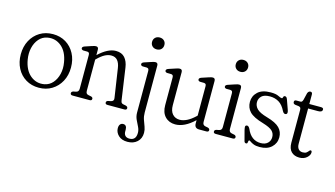

<svg xmlns="http://www.w3.org/2000/svg" viewBox="-96 -971 2706 1552"><g transform="rotate(15 1257.0 -195.0)"><path d="M236 -439Q297 -439 344 -410.5Q391 -382 418 -331.2Q445 -280.5 445 -215Q445 -150 417.8 -99.2Q390.5 -48.5 343 -19.5Q295.5 9.5 234 9.5Q173 9.5 125.8 -19Q78.5 -47.5 51.8 -98.2Q25 -149 25 -214.5Q25 -279.5 52 -330.2Q79 -381 126.5 -410Q174 -439 236 -439ZM272 -29.5Q313 -37.5 340 -68.8Q367 -100 377.8 -145.5Q388.5 -191 379.5 -241.5Q365.5 -327.5 314.8 -369.8Q264 -412 198 -400Q157 -392.5 129.8 -361Q102.5 -329.5 92 -284Q81.5 -238.5 90 -188Q104.5 -102 155.2 -59.8Q206 -17.5 272 -29.5Z M617 -411.5V-365.5Q695.5 -439.5 762 -439.5Q811 -439.5 837 -409.8Q863 -380 870 -330L908 -68Q910 -54 914 -47Q918 -40 931 -37.5L953.5 -33Q969 -27.5 969 -15.5Q969 0 949.5 0H807.5Q789 0 789 -15.5Q789 -27.5 803.5 -32L826 -36.5Q852.5 -42 848.5 -67L812 -309.5Q806 -350.5 787.5 -372.2Q769 -394 735.5 -394Q709.5 -394 682.5 -380Q655.5 -366 623.5 -334.5L617 -328V-68Q617 -53.5 622 -46.2Q627 -39 640 -36.5L662.5 -32Q677 -27.5 677 -15.5Q677 0 658 0H516.5Q497 0 497 -15.5Q497 -28 512.5 -33L534.5 -37.5Q557.5 -42 557.5 -68V-349Q557.5 -362 553.5 -367.5Q549.5 -373 539.5 -374L504.5 -374.5Q488.5 -377.5 488.5 -390Q488.5 -402 507.5 -408.5L563 -427Q576.5 -431.5 583.8 -433Q591 -434.5 596.5 -434.5Q617 -434.5 617 -411.5Z M1075.5 -536.5Q1052.5 -536.5 1038.2 -550.5Q1024 -564.5 1024 -586Q1024 -608 1038.2 -622Q1052.5 -636 1075.5 -636Q1098.5 -636 1112.8 -622.2Q1127 -608.5 1127 -586.5Q1127 -564.5 1112.8 -550.5Q1098.5 -536.5 1075.5 -536.5ZM1114.5 -18.5Q1114.5 13 1123.8 39.8Q1133 66.5 1142.5 91.2Q1152 116 1152 142Q1152 189 1121 217.8Q1090 246.5 1040 246.5Q991 246.5 964 220.2Q937 194 937 159.5Q937 138 946.5 127Q956 116 971 116Q1002 116 1002 156.5V170Q1002 192 1013.8 204.8Q1025.5 217.5 1050 217.5Q1104 216.5 1104 155Q1104 130 1091.8 105.8Q1079.5 81.5 1067.2 55Q1055 28.5 1055 -2.5V-349Q1055 -362 1050.8 -367.5Q1046.5 -373 1036.5 -374L1001.5 -374.5Q985.5 -377.5 985.5 -390Q985.5 -402 1004.5 -408.5L1060.5 -427Q1074 -431.5 1081 -433Q1088 -434.5 1094 -434.5Q1114.5 -434.5 1114.5 -411.5Z M1259 -119V-349Q1259 -362 1254.8 -367.5Q1250.5 -373 1240.5 -374L1205.5 -374.5Q1189.5 -377.5 1189.5 -390Q1189.5 -402 1208.5 -408.5L1264.5 -427Q1278 -431.5 1285 -433Q1292 -434.5 1297.5 -434.5Q1318.5 -434.5 1318.5 -411.5V-134.5Q1318.5 -86 1341.5 -60.5Q1364.5 -35 1402 -35Q1429 -35 1460.5 -50Q1492 -65 1527.5 -98.5L1534.5 -105.5V-349Q1534.5 -362 1530.5 -367.5Q1526.5 -373 1516 -374L1481.5 -374.5Q1465.5 -377.5 1465.5 -390Q1465.5 -402 1484 -408.5L1540 -427Q1553.5 -431.5 1560.5 -433Q1567.5 -434.5 1573.5 -434.5Q1594 -434.5 1594 -411.5V-68Q1594 -42 1617 -37.5L1639.5 -33Q1655 -28 1655 -15.5Q1655 0 1635.5 0H1574.5Q1535.5 0 1535.5 -40.5V-67.5Q1453.5 10.5 1376.5 10.5Q1324.5 10.5 1291.8 -23.2Q1259 -57 1259 -119Z M1776 -536.5Q1753 -536.5 1738.8 -550.5Q1724.5 -564.5 1724.5 -586Q1724.5 -608 1738.8 -622Q1753 -636 1776 -636Q1799 -636 1813.2 -622.2Q1827.5 -608.5 1827.5 -586.5Q1827.5 -564.5 1813.2 -550.5Q1799 -536.5 1776 -536.5ZM1814.5 -411.5V-68Q1814.5 -42 1837.5 -37.5L1860 -33Q1875.5 -28 1875.5 -15.5Q1875.5 0 1856 0H1714Q1694.5 0 1694.5 -15.5Q1694.5 -28.5 1710 -33L1732 -37.5Q1755 -42 1755 -68V-349Q1755 -362 1751 -367.5Q1747 -373 1737 -374L1702 -374.5Q1686 -377.5 1686 -390Q1686 -402 1705 -408.5L1760.5 -427Q1774 -431.5 1781.2 -433Q1788.5 -434.5 1794 -434.5Q1814.5 -434.5 1814.5 -411.5Z M2083 -22.5Q2120 -22.5 2141 -42.2Q2162 -62 2162 -93Q2162 -123.5 2141 -144.2Q2120 -165 2060 -183Q1977 -207 1945.2 -240.2Q1913.5 -273.5 1913.5 -322.5Q1913.5 -372 1949.8 -405.8Q1986 -439.5 2057.5 -439.5Q2101 -439.5 2122.8 -428.2Q2144.5 -417 2155 -417Q2159.5 -417 2161 -422.8Q2162.5 -428.5 2165.2 -434Q2168 -439.5 2176.5 -439.5Q2183 -439.5 2188 -435.2Q2193 -431 2197.5 -418.5L2226.5 -337Q2236 -308.5 2222.5 -302.5Q2204 -294.5 2191 -319Q2168 -366.5 2135 -386.5Q2102 -406.5 2059.5 -406.5Q2011.5 -406.5 1990.2 -385.5Q1969 -364.5 1969 -335Q1969 -303.5 1992.5 -279.5Q2016 -255.5 2079.5 -237.5Q2155.5 -216 2186.5 -184.2Q2217.5 -152.5 2217.5 -105.5Q2217.5 -56 2182 -22.8Q2146.5 10.5 2083.5 10.5Q2052 10.5 2033 3Q2014 -4.5 2004.2 -12Q1994.5 -19.5 1990.5 -19.5Q1984.5 -19.5 1983.5 -12Q1982.5 -4.5 1980.8 3Q1979 10.5 1970 10.5Q1956.5 10.5 1953 -6.5L1931 -90Q1926.5 -110 1927 -118.5Q1927.5 -127 1935.5 -130Q1952.5 -136 1965.5 -110.5Q2002.5 -22.5 2083 -22.5Z M2303 -390.5 2273.5 -394Q2262 -396.5 2259 -402Q2256 -407.5 2256 -414Q2256 -429.5 2274 -429.5H2307Q2315 -429.5 2319.5 -433.8Q2324 -438 2328 -450.5L2342 -509Q2350 -528.5 2365.5 -528.5Q2382 -528.5 2382 -508.5V-429.5H2479Q2500.5 -429.5 2500.5 -415Q2500.5 -392 2465 -392H2382V-96.5Q2382 -68.5 2395 -53.2Q2408 -38 2431 -38Q2451.5 -38 2461.8 -46Q2472 -54 2478 -62.2Q2484 -70.5 2490 -70.5Q2500.5 -70.5 2500.5 -54.5Q2500.5 -32 2476.5 -11Q2452.5 10 2415 10Q2373 10 2347.8 -14.8Q2322.5 -39.5 2322.5 -90V-361.5Q2322.5 -374.5 2319 -381.2Q2315.5 -388 2303 -390.5Z"/></g></svg>

Font: Fraunces 144pt SuperSoft Light
Style: Regular
Weight: 300
Version: Version 1.000;[0bf87f6ff]